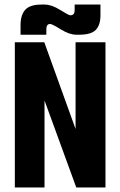

<svg xmlns="http://www.w3.org/2000/svg" viewBox="-20 -821 526 841"><path d="M314 -669Q284 -669 246 -692.5Q208 -716 200 -716Q183 -716 183 -694V-669H70V-711Q70 -755 90.5 -778Q111 -801 161 -801H176Q206 -801 243.5 -777.5Q281 -754 288 -754Q307 -754 307 -776V-801H420V-754Q420 -711 399.5 -690Q379 -669 328 -669ZM311 -636H442V0H314L175 -381V0H45V-636H174L311 -256Z"/></svg>

Font: Teko SemiBold
Style: Regular
Weight: 600
Designer: Manushi Parikh, Jonny Pinhorn
Foundry: Indian Type Foundry
Version: Version 1.106;PS 1.0;hotconv 1.0.78;makeotf.lib2.5.61930; tt